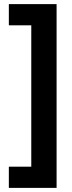

<svg xmlns="http://www.w3.org/2000/svg" viewBox="-20 -748 352 933"><path d="M23 62H132V-625H23V-728H255V165H23Z"/></svg>

Font: Noto Sans Khmer UI Condensed
Style: Bold
Weight: 700
Width: 3
Designer: Danh Hong and the Monotype Design Team
Foundry: Monotype Imaging Inc.
Version: Version 2.002; ttfautohint (v1.8.4.7-5d5b)